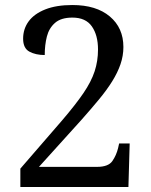

<svg xmlns="http://www.w3.org/2000/svg" viewBox="-20 -744 599 764"><path d="M61 0V-73L228 -266Q281 -328 312 -373.5Q343 -419 356.5 -460Q370 -501 370 -547Q370 -604 345.5 -639Q321 -674 268 -674Q223 -674 199 -653Q175 -632 166.5 -598.5Q158 -565 158 -525Q122 -525 97 -538.5Q72 -552 72 -590Q72 -629 94 -659Q116 -689 160 -706.5Q204 -724 268 -724Q363 -724 417 -678.5Q471 -633 471 -557Q471 -522 459.5 -488.5Q448 -455 426.5 -420.5Q405 -386 374 -348.5Q343 -311 304 -267L135 -80H366Q411 -80 427 -103Q443 -126 450 -155L454 -173H496L491 0Z"/></svg>

Font: Noto Serif Vithkuqi
Style: Regular
Weight: 400
Version: Version 1.005